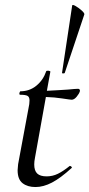

<svg xmlns="http://www.w3.org/2000/svg" viewBox="-20 -742 360 774"><path d="M60 -371Q61 -374 62 -374Q99 -374 126.5 -396.5Q154 -419 166 -454Q166 -457 173 -457Q177 -457 180.5 -455.5Q184 -454 183 -453L169 -376Q193 -377 215 -378.5Q237 -380 255 -381Q284 -384 295 -384Q299 -384 301 -381Q303 -378 302 -374Q299 -364 289 -352Q279 -340 269 -340Q264 -340 231.5 -345Q199 -350 165 -351L121 -106Q118 -91 118 -79Q118 -54 130 -42.5Q142 -31 168 -31Q192 -31 213.5 -41.5Q235 -52 261 -73H262Q265 -73 268 -70Q271 -67 269 -65Q224 -24 189.5 -6Q155 12 123 12Q91 12 71 -3.5Q51 -19 51 -56Q51 -62 53 -80L95 -306Q99 -323 99 -337Q99 -351 91 -355.5Q83 -360 61 -360Q58 -360 58 -365Q58 -368 60 -371ZM271 -720Q272 -725 285 -717.5Q298 -710 309.5 -699.5Q321 -689 320 -684L241 -448Q240 -446 235 -446Q230 -446 230 -448Z"/></svg>

Font: CormorantInfant-MediumItalic
Style: Italic
Weight: 500
Italic angle: -10°
Designer: Christian Thalmann (Catharsis Fonts)
Foundry: Catharsis Fonts
Version: Version 3.303